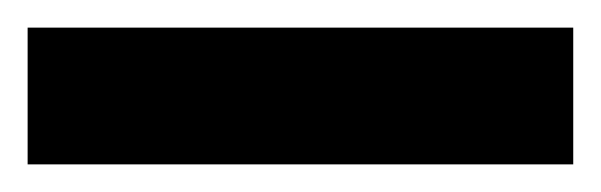

<svg xmlns="http://www.w3.org/2000/svg" viewBox="-20 61 435 139"><path d="M0 180V81H395V180Z"/></svg>

Font: Saira Expanded SemiBold
Style: Regular
Weight: 600
Width: 7
Designer: Hector Gatti with collaboration of the Omnibus-Type team
Foundry: Omnibus-Type
Version: Version 1.100; ttfautohint (v1.8.3)